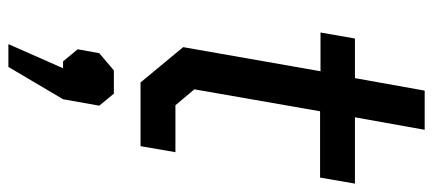

<svg xmlns="http://www.w3.org/2000/svg" viewBox="-300 -400 1007 446"><g transform="rotate(90 203.0 -176.5)"><path d="M89 -99 145 -418H55L69 -498H161L190 -660H281L252 -498H406L392 -417H238L187 -125L224 -81H333L319 0H171ZM138 180H122L94 146L103 96L143 62H197L225 96L210 180L135 307H82Z"/></g></svg>

Font: Chakra Petch Medium
Style: Italic
Weight: 500
Italic angle: -10°
Designer: Katatrad Aksorn Co.,Ltd.
Foundry: Cadson Demak Co.,Ltd.
Version: Version 1.000; ttfautohint (v1.6)